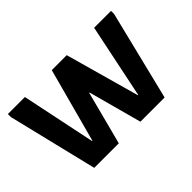

<svg xmlns="http://www.w3.org/2000/svg" viewBox="-81 -605 798 798"><g transform="rotate(-45 318.0 -206.0)"><path d="M101.7 0 6 -394V-412H106L174 -85.3H176L264 -412H352L443.3 -85.3H445.3L513 -412H612.3V-394L515.3 0H373L309.3 -235.3H307.3L246 0Z"/></g></svg>

Font: Darker Grotesque Light
Style: Regular
Weight: 300
Designer: Gabriel Lam
Foundry: TypeRant
Version: Version 1.000;gftools[0.9.28]